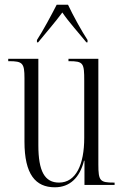

<svg xmlns="http://www.w3.org/2000/svg" viewBox="-20 -786 526 816"><path d="M137 -616V-606H142C178 -650 214 -691 245 -733C270 -695 319 -641 347 -606H352V-616C327 -654 290 -721 269 -766H221C198 -721 162 -654 137 -616ZM213 10C277 10 319 -31 337 -103H339V0H467V-10H464C405 -10 398 -17 398 -87V-536H271V-526H273C335 -526 338 -518 338 -442V-200C338 -87 303 -10 231 -10C170 -10 143 -58 143 -169V-536H15V-526H18C76 -526 84 -518 84 -454V-184C84 -45 131 10 213 10Z"/></svg>

Font: Noto Serif Display ExtraCondensed Light
Style: Regular
Weight: 300
Width: 2
Designer: Monotype Design Team
Foundry: Monotype Imaging Inc.
Version: Version 2.009